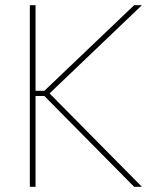

<svg xmlns="http://www.w3.org/2000/svg" viewBox="-20 -720 581 740"><path d="M95 -700H117V-370H151L497 -700H527L171 -360L527 0H497L151 -350H117V0H95Z"/></svg>

Font: Albert Sans Thin
Style: Regular
Weight: 250
Designer: Andreas Rasmussen
Foundry: a.Foundry
Version: Version 1.025